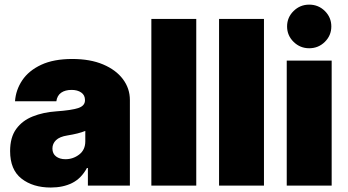

<svg xmlns="http://www.w3.org/2000/svg" viewBox="-20 -810 1517 838"><path d="M201.7 8.5Q123.6 8.5 73.9 -30.4Q24.1 -69.2 24.1 -150.6Q24.1 -210.6 50.8 -247.2Q77.4 -283.7 122.9 -301.8Q168.3 -320 224.4 -323.9Q293.3 -328.8 322.1 -338.6Q350.9 -348.4 350.9 -372.2V-373.6Q350.9 -394.9 334.5 -406.2Q318.2 -417.6 292.6 -417.6Q264.6 -417.6 247 -405.4Q229.4 -393.1 225.9 -367.9H45.5Q49 -417.6 77.2 -459.7Q105.5 -501.8 159.8 -527.2Q214.1 -552.6 295.5 -552.6Q373.6 -552.6 429.9 -528.8Q486.2 -505 516.5 -464.5Q546.9 -424 546.9 -373.6V0H363.6V-76.7H359.4Q334.5 -30.9 294.7 -11.2Q255 8.5 201.7 8.5ZM265.6 -115.1Q299 -115.1 325.6 -135.5Q352.3 -155.9 352.3 -193.2V-238.6Q323.2 -226.6 274.1 -218.8Q240.1 -213.4 224.4 -198.2Q208.8 -182.9 208.8 -161.9Q208.8 -139.2 224.8 -127.1Q240.8 -115.1 265.6 -115.1Z M836.6 -727.3V0H640.6V-727.3Z M1132.1 -727.3V0H936.1V-727.3Z M1231.5 0V-545.5H1427.6V0ZM1329.5 -599.4Q1289.8 -599.4 1261.4 -627.3Q1233 -655.2 1233 -694.6Q1233 -734 1261.4 -761.9Q1289.8 -789.8 1329.5 -789.8Q1369.7 -789.8 1397.9 -761.9Q1426.1 -734 1426.1 -694.6Q1426.1 -655.2 1397.9 -627.3Q1369.7 -599.4 1329.5 -599.4Z"/></svg>

Font: Inter UI Black
Style: Regular
Weight: 900
Designer: Rasmus Andersson
Foundry: rsms
Version: 3.2;8d6f07862